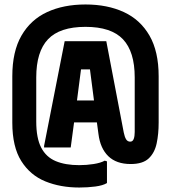

<svg xmlns="http://www.w3.org/2000/svg" viewBox="-20 -732 764 858"><path d="M413 -185 420 -133Q428 -69 464 -34Q500 1 564 1Q618 1 644.5 -24Q671 -49 680 -91Q689 -133 689 -184V-391Q689 -502 648 -573Q607 -644 533.5 -678Q460 -712 362 -712Q264 -712 190.5 -678Q117 -644 76 -573Q35 -502 35 -391V-184Q35 -76 75 -12.5Q115 51 182.5 78.5Q250 106 334 106Q372 106 406 101.5Q440 97 458 86V-11L448 -14Q430 -4 398.5 1Q367 6 334 6Q272 6 229 -12Q186 -30 164 -72.5Q142 -115 142 -189V-386Q142 -501 194.5 -556.5Q247 -612 362 -612Q477 -612 529.5 -556.5Q582 -501 582 -386V-142Q582 -123 577.5 -111Q573 -99 562 -99Q550 -99 543.5 -109.5Q537 -120 533 -140L455 -548H269L177 -80V-73H296L311 -185ZM324 -283 342 -422H382L400 -283Z"/></svg>

Font: Phudu Light
Style: Bold
Weight: 700
Version: Version 1.005;gftools[0.9.23]